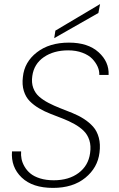

<svg xmlns="http://www.w3.org/2000/svg" viewBox="-20 -919 587 946"><path d="M470.2 -167Q461.4 -92.8 400.4 -43Q339.4 6.8 241.2 6.8Q140.1 6.8 86.7 -44.4Q33.2 -95.7 39.1 -172.9H84Q82.5 -154.3 86.2 -135.7Q89.8 -117.2 101.1 -97.9Q112.3 -78.6 130.1 -64Q147.9 -49.3 177.5 -40Q207 -30.8 245.1 -30.8Q319.3 -30.8 367.4 -66.9Q415.5 -103 423.8 -164.1Q429.2 -200.2 420.2 -228.3Q411.1 -256.3 391.8 -274.9Q372.6 -293.5 346.2 -308.1Q319.8 -322.8 289.8 -334.5Q259.8 -346.2 229.5 -357.9Q199.2 -369.6 172.6 -385.3Q146 -400.9 126.5 -420.7Q106.9 -440.4 97.4 -470.9Q87.9 -501.5 92.8 -540Q100.1 -613.3 161.6 -661.1Q223.1 -709 319.8 -709Q413.6 -709 465.8 -661.6Q518.1 -614.3 515.1 -549.8H469.2Q470.2 -569.8 461.2 -590.3Q452.1 -610.8 434.6 -629.2Q417 -647.5 386 -659.2Q355 -670.9 315.9 -670.9Q244.6 -670.9 196 -637.5Q147.5 -604 139.2 -544.9Q134.3 -511.7 143.8 -485.8Q153.3 -460 172.9 -442.9Q192.4 -425.8 219.2 -411.9Q246.1 -397.9 276.1 -386.2Q306.2 -374.5 336.4 -362.3Q366.7 -350.1 393.1 -333.3Q419.4 -316.4 438.7 -294.9Q458 -273.4 466.8 -240.7Q475.6 -208 470.2 -167ZM252.9 -768.1 473.1 -898.9 464.8 -855 247.1 -731Z"/></svg>

Font: SVN-Poppins ExtraLight
Style: Italic
Weight: 200
Italic angle: -10°
Designer: Ninad Kale (Devanagari), Jonny Pinhorn (Latin)
Foundry: Indian Type Foundry
Version: Version 3.002 2017